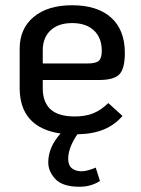

<svg xmlns="http://www.w3.org/2000/svg" viewBox="-20 -501 536 732"><path d="M393 -108 447 -59Q418 -25 376 -7.5Q334 10 275 11Q240 62 240 105Q240 129 254 140.5Q268 152 291 152Q312 152 345 138L361 189Q327 211 283 211Q219 211 191.5 182Q164 153 164 118Q164 60 211 8Q134 -3 94.5 -46.5Q55 -90 55 -166V-315Q55 -392 108.5 -436.5Q162 -481 255 -481Q351 -481 403.5 -434Q456 -387 456 -299Q456 -240 435.5 -218Q415 -196 357 -196H143V-165Q143 -111 173 -84Q203 -57 265 -57Q306 -57 335.5 -69Q365 -81 393 -108ZM143 -309V-259H314Q345 -259 356.5 -269Q368 -279 368 -307Q368 -357 338 -385Q308 -413 255 -413Q202 -413 172.5 -385Q143 -357 143 -309Z"/></svg>

Font: KoHo Medium
Style: Regular
Weight: 500
Version: Version 1.000; ttfautohint (v1.6)